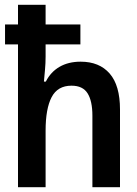

<svg xmlns="http://www.w3.org/2000/svg" viewBox="-20 -780 570 800"><path d="M55 0V-595H1V-678H55V-760H170V-678H315V-595H170V-544Q170 -517 167.5 -489.5Q165 -462 163 -440H171Q191 -480 228 -501.5Q265 -523 316 -523Q394 -523 437 -473.5Q480 -424 480 -324V0H365V-298Q365 -359 345 -391Q325 -423 278 -423Q220 -423 195 -375Q170 -327 170 -236V0Z"/></svg>

Font: Noto Sans Mono Condensed SemiBold
Style: Regular
Weight: 600
Width: 3
Designer: Monotype Design Team
Foundry: Monotype Imaging Inc.
Version: Version 2.014